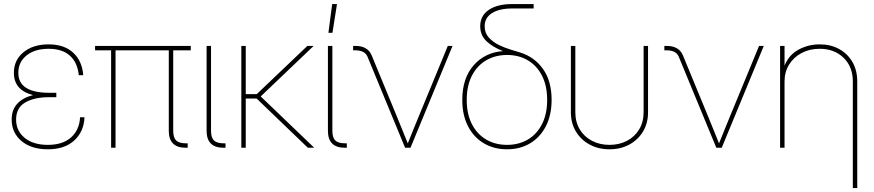

<svg xmlns="http://www.w3.org/2000/svg" viewBox="-20 -748 4425 972"><path d="M222.2 7.8Q138.2 7.8 88.6 -34.2Q39.1 -76.2 39.1 -142.6Q39.1 -192.4 67.6 -223.1Q96.2 -253.9 147.5 -266.6Q50.3 -291 50.3 -379.4Q50.3 -443.8 98.9 -483.6Q147.5 -523.4 226.1 -523.4Q304.7 -523.4 350.3 -481.4Q396 -439.5 401.4 -367.2H378.9Q372.6 -431.2 334 -466.1Q295.4 -501 226.1 -501Q156.7 -501 114.7 -467.5Q72.8 -434.1 72.8 -379.4Q72.8 -328.1 112.5 -303.2Q152.3 -278.3 227.5 -278.3H265.1V-255.9H227.5Q153.3 -255.9 107.4 -229Q61.5 -202.1 61.5 -142.6Q61.5 -85.9 104.7 -50.3Q147.9 -14.6 222.2 -14.6Q297.9 -14.6 340.1 -52.7Q382.3 -90.8 385.3 -154.3H407.7Q404.8 -82 356.2 -37.1Q307.6 7.8 222.2 7.8Z M920.4 0Q834.5 0 834.5 -85.9V-493.2H564.9V0H542.5V-493.2H461.4V-515.6H945.8V-493.2H856.9V-85.9Q856.9 -51.8 871.6 -37.1Q886.2 -22.5 920.4 -22.5H930.2V0Z M1111.8 0Q1025.9 0 1025.9 -85.9V-515.6H1048.3V-85.9Q1048.3 -51.8 1063 -37.1Q1077.6 -22.5 1111.8 -22.5H1121.6V0Z M1224.1 -515.6V-271.5H1279.8L1536.1 -515.6H1567.9L1299.8 -259.8L1570.8 0H1538.6L1279.3 -249H1224.1V0H1201.7V-515.6Z M1726.1 0Q1640.1 0 1640.1 -85.9V-515.6H1662.6V-85.9Q1662.6 -51.8 1677.2 -37.1Q1691.9 -22.5 1726.1 -22.5H1735.8V0ZM1642.6 -582 1661.6 -727.5H1686L1663.1 -582Z M2030.8 0 1840.3 -461.4Q1826.7 -493.2 1779.3 -493.2H1767.6V-515.6H1779.3Q1841.8 -515.6 1861.8 -467.3L1986.8 -164.1Q2001 -129.4 2015.6 -93.3Q2030.3 -57.1 2044.4 -22Q2058.6 -57.1 2073 -93Q2087.4 -128.9 2102.1 -164.1L2247.1 -515.6H2271L2058.1 0Z M2546.9 7.8Q2480.5 7.8 2429.2 -22.7Q2377.9 -53.2 2349.1 -109.4Q2320.3 -165.5 2320.3 -242.2Q2320.3 -351.6 2377.4 -417Q2434.6 -482.4 2526.4 -489.3Q2474.6 -509.3 2442.9 -539.3Q2411.1 -569.3 2411.1 -615.2Q2411.1 -668.9 2454.8 -698.2Q2498.5 -727.5 2572.8 -727.5H2681.6V-705.1H2572.8Q2507.8 -705.1 2470.7 -681.6Q2433.6 -658.2 2433.6 -615.2Q2433.6 -581.1 2454.6 -557.9Q2475.6 -534.7 2506.1 -520Q2536.6 -505.4 2566.2 -496.6Q2595.7 -487.8 2612.8 -482.4Q2685.5 -460 2729 -398.9Q2772.5 -337.9 2772.5 -242.2Q2772.5 -165.5 2743.7 -109.4Q2714.8 -53.2 2664.1 -22.7Q2613.3 7.8 2546.9 7.8ZM2546.9 -14.6Q2606.4 -14.6 2652.3 -41.7Q2698.2 -68.8 2724.1 -119.9Q2750 -170.9 2750 -242.2Q2750 -313.5 2724.1 -364.5Q2698.2 -415.5 2652.3 -442.6Q2606.4 -469.7 2546.9 -469.7Q2487.3 -469.7 2441.2 -442.6Q2395 -415.5 2368.9 -364.5Q2342.8 -313.5 2342.8 -242.2Q2342.8 -170.9 2368.9 -119.9Q2395 -68.8 2441.2 -41.7Q2487.3 -14.6 2546.9 -14.6Z M3065.4 7.8Q3009.8 7.8 2965.6 -15.9Q2921.4 -39.6 2895.8 -81.8Q2870.1 -124 2870.1 -179.7V-515.6H2892.6V-179.7Q2892.6 -130.4 2915 -93Q2937.5 -55.7 2976.8 -35.2Q3016.1 -14.6 3065.4 -14.6Q3115.2 -14.6 3154.3 -35.2Q3193.4 -55.7 3215.8 -93Q3238.3 -130.4 3238.3 -179.7V-515.6H3260.7V-179.7Q3260.7 -124 3235.1 -81.8Q3209.5 -39.6 3165.5 -15.9Q3121.6 7.8 3065.4 7.8Z M3606.4 0 3416 -461.4Q3402.3 -493.2 3355 -493.2H3343.3V-515.6H3355Q3417.5 -515.6 3437.5 -467.3L3562.5 -164.1Q3576.7 -129.4 3591.3 -93.3Q3606 -57.1 3620.1 -22Q3634.3 -57.1 3648.7 -93Q3663.1 -128.9 3677.7 -164.1L3822.8 -515.6H3846.7L3633.8 0Z M3951.7 -335.9V0H3929.2V-515.6H3951.7V-415.5Q3973.1 -469.7 4022.5 -496.6Q4071.8 -523.4 4129.4 -523.4Q4185.5 -523.4 4228.3 -499.8Q4271 -476.1 4295.4 -434.1Q4319.8 -392.1 4319.8 -335.9V204.1H4297.4V-335.9Q4297.4 -410.2 4250.5 -455.6Q4203.6 -501 4129.4 -501Q4078.6 -501 4038.3 -479.7Q3998 -458.5 3974.9 -421.1Q3951.7 -383.8 3951.7 -335.9Z"/></svg>

Font: Inter Display Thin
Style: Regular
Weight: 100
Designer: Rasmus Andersson
Foundry: rsms
Version: Version 4.000;git-a52131595